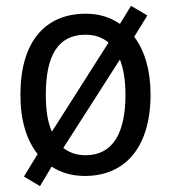

<svg xmlns="http://www.w3.org/2000/svg" viewBox="-20 -593 586 658"><path d="M496 -269C496 -352 476 -419 440 -467L485 -540L429 -573L391 -511C358 -534 319 -546 274 -546C133 -546 50 -448 50 -269C50 -182 70 -114 109 -65L62 12L117 45L157 -22C189 -1 227 10 271 10C411 10 496 -91 496 -269ZM137 -269C137 -401 178 -474 273 -474C305 -474 331 -465 352 -447L158 -142C143 -174 137 -217 137 -269ZM410 -269C410 -137 367 -61 273 -61C243 -61 217 -70 197 -86L391 -389C403 -358 410 -318 410 -269Z"/></svg>

Font: Noto Sans Lao SemiCondensed
Style: Regular
Weight: 400
Width: 4
Designer: Monotype Design Team
Foundry: Monotype Imaging Inc.
Version: Version 2.004